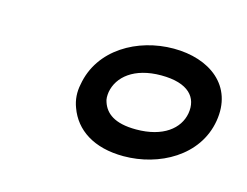

<svg xmlns="http://www.w3.org/2000/svg" viewBox="-45 -505 425 330"><g transform="rotate(15 167.5 -340.5)"><path d="M283 -340C278 -312 251 -290 203 -290C164 -290 148 -304 142 -322C140 -327 140 -333 141 -340C146 -368 173 -391 221 -391C270 -391 288 -369 283 -340ZM333 -340C344 -405 294 -441 230 -441C166 -441 102 -405 91 -340C88 -326 89 -312 94 -299C107 -263 141 -240 194 -240C257 -240 322 -275 333 -340Z"/></g></svg>

Font: Asimov
Style: XWidOuIt
Weight: 500
Designer: Google
Version: Version 2.000980; 2014